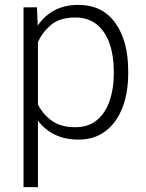

<svg xmlns="http://www.w3.org/2000/svg" viewBox="-20 -558 595 781"><path d="M501.5 -269V-258.8Q501.5 -180.2 477.8 -119.4Q454.1 -58.6 408.9 -24.4Q363.8 9.8 299.8 9.8Q243.7 9.8 202.4 -10.7Q161.1 -31.2 134.3 -67.4V203.1H75.7V-528.3H130.4L133.3 -453.6Q160.2 -493.7 201.4 -515.9Q242.7 -538.1 298.8 -538.1Q396 -538.1 448.7 -465.1Q501.5 -392.1 501.5 -269ZM442.9 -258.8V-269Q442.9 -330.6 426 -379.9Q409.2 -429.2 374.3 -458Q339.4 -486.8 285.6 -486.8Q222.7 -486.8 187 -456.3Q151.4 -425.8 134.3 -386.2V-133.3Q153.8 -93.3 190.7 -66.9Q227.5 -40.5 286.6 -40.5Q339.8 -40.5 374.5 -69.6Q409.2 -98.6 426 -148.2Q442.9 -197.8 442.9 -258.8Z"/></svg>

Font: Vazirmatn RD UI FD ExtraLight
Style: Regular
Weight: 200
Designer: Saber Rastikerdar
Foundry: Saber Rastikerdar
Version: Version 33.003